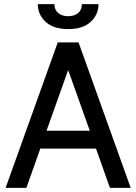

<svg xmlns="http://www.w3.org/2000/svg" viewBox="-20 -904 656 924"><path d="M442 -189H174L107 0H7L258 -700H358L609 0H509ZM412 -275 308 -567 204 -275ZM162 -884H242Q242 -856 260.5 -841Q279 -826 308 -826Q337 -826 355.5 -841Q374 -856 374 -884H454Q454 -834 416.5 -799Q379 -764 308 -764Q237 -764 199.5 -799Q162 -834 162 -884Z"/></svg>

Font: Cabin
Style: Regular
Weight: 400
Designer: Pablo Impallari
Foundry: Pablo Impallari. http://www.impallari.com Igino Marini. http://www.ikern.com
Version: Version 2.001